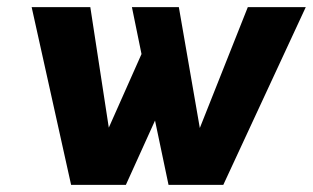

<svg xmlns="http://www.w3.org/2000/svg" viewBox="-20 -520 880 540"><path d="M677 -500H840L608 0H454L416 -181L334 0H180L69 -500H234L286 -161L378 -368L351 -500H483L542 -160Z"/></svg>

Font: Orkney
Style: BoldItalic
Weight: 700
Designer: Samuel Oakes and Alfredo Marco Pradil
Foundry: Alfredo Marco Pradil
Version: 1.0; ttfautohint (v1.5)